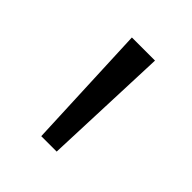

<svg xmlns="http://www.w3.org/2000/svg" viewBox="-92 -770 370 370"><g transform="rotate(45 92.5 -585.0)"><path d="M125 -714H62L73 -456H115Z"/></g></svg>

Font: Noto Sans Arabic UI XCn Lt
Style: Regular
Weight: 300
Width: 2
Designer: Monotype Design Team, Nadine Chahine and Nizar Qandah
Foundry: Monotype Imaging Inc.
Version: Version 2.010